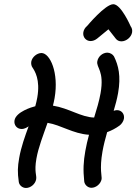

<svg xmlns="http://www.w3.org/2000/svg" viewBox="-20 -893 658 926"><path d="M416.7 -695C427.4 -695 438.8 -699.1 448.8 -707.2L503 -751.7L538.6 -706.3C545.2 -697.7 554.9 -693.6 565.6 -693.6C589.6 -693.6 613.1 -714.2 617 -736.4C618.9 -747 616.7 -757.7 610.1 -766.3C610.1 -766.3 564.1 -872.7 526.6 -872.7C487.3 -872.7 401.1 -768.6 400.4 -768.1C390.2 -759.8 384 -748.9 382 -738C377.8 -714.1 395 -695 416.7 -695ZM464.9 -442.8C458.4 -405.9 446.4 -366 434 -326.1C370.8 -327.7 313.3 -371 235.3 -383.5C238.4 -395.4 241.1 -407.4 243.2 -419.6C264.8 -542.2 221.3 -637.3 180 -637.3H179C157.1 -636.4 134.6 -617.3 130.8 -595.5C129.2 -586.4 131.5 -573.6 136.7 -567.3C147.4 -551 175.1 -509.4 159.8 -422.6C157.4 -408.9 154 -394.8 150.1 -380.6C133.4 -376.7 57.2 -353.4 50 -312.7C46 -290 61.7 -270.9 84.4 -270.9C99.9 -270.9 112 -279.9 118 -283.7C100.5 -235.6 81.9 -184.5 72.5 -131.1C64.9 -88.1 64.1 -61.5 70.5 -16.4C72.1 0 87.9 13.6 105.2 13.6C127.9 13.6 150.4 -5.5 154.4 -28.2C157.9 -48.2 144.2 -63.3 155.7 -128.5C165.2 -182.1 187.9 -239.6 209.3 -300.6C274.1 -290.2 331.7 -248.1 409.3 -243C402.4 -217.5 396.2 -191.7 391.6 -165.5C382.4 -113.8 380.3 -74.8 386.2 -18.2C388 -1.8 403.5 12.7 420.8 12.7C443.5 12.7 466 -6.4 470 -29.1C472.3 -42.5 459.1 -76.4 474.3 -162.6C479.7 -193 487.7 -224 496.8 -255.7C517.6 -263.2 537.9 -273.8 556.4 -287.3C566.8 -294.5 575.7 -309.1 577.6 -320C581.7 -342.7 566.8 -361.8 544.1 -361.8C539.7 -361.8 533.9 -360.5 528.2 -358.5C536.5 -386.1 544.3 -414.8 549.5 -444C564.1 -526.6 551.1 -577.6 529.8 -620.9C524.3 -630.9 510.3 -639.1 497.5 -639.1H496.6C473.8 -638.2 453.3 -620 449.3 -597.3C443.7 -565.8 484.3 -552.4 464.9 -442.8Z"/></svg>

Font: TudorRose
Style: Oblique
Weight: 500
Italic angle: 10°
Version: Version 001.000